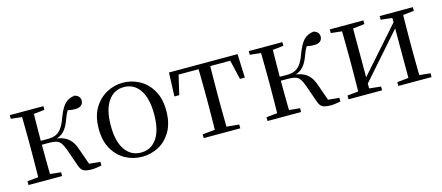

<svg xmlns="http://www.w3.org/2000/svg" viewBox="-43 -943 3149 1369"><g transform="rotate(-15 1531.5 -258.0)"><path d="M43 0V-28L153 -39H185L291 -28V0ZM43 -489V-516H291V-489L185 -477H153ZM123 0Q124 -24 124.5 -65Q125 -106 125.5 -150Q126 -194 126 -229V-288Q126 -322 125.5 -366Q125 -410 124.5 -451Q124 -492 123 -516H212Q211 -492 210.5 -450.5Q210 -409 209.5 -362.5Q209 -316 209 -278V-258Q209 -209 209.5 -158.5Q210 -108 210.5 -66Q211 -24 212 0ZM417 -47 373 -173Q361 -206 348 -223.5Q335 -241 315 -247Q295 -253 263 -253H167V-282H262Q292 -282 315.5 -290.5Q339 -299 359 -323Q379 -347 396 -394Q422 -465 449.5 -495Q477 -525 524 -531Q565 -520 565 -484Q565 -462 549.5 -449.5Q534 -437 506 -437Q483 -437 467 -440Q451 -443 434 -448L481 -479Q462 -459 449 -439.5Q436 -420 423 -383Q408 -341 390 -316.5Q372 -292 349 -279.5Q326 -267 297 -262L298 -272Q343 -268 373 -255.5Q403 -243 423.5 -218.5Q444 -194 458 -152L507 -13L450 -40L581 -27V0Q565 3 545.5 6Q526 9 510 9Q464 9 445.5 -3Q427 -15 417 -47Z M879 15Q813 15 756.5 -16Q700 -47 665 -107.5Q630 -168 630 -258Q630 -348 666 -408.5Q702 -469 759 -500Q816 -531 879 -531Q944 -531 1001 -500.5Q1058 -470 1093.5 -409Q1129 -348 1129 -258Q1129 -168 1094 -107Q1059 -46 1002.5 -15.5Q946 15 879 15ZM879 -16Q954 -16 996.5 -78Q1039 -140 1039 -257Q1039 -373 996.5 -436Q954 -499 879 -499Q805 -499 762 -436Q719 -373 719 -257Q719 -140 762 -78Q805 -16 879 -16Z M1211 -341 1218 -516H1724L1731 -341H1695L1655 -513L1697 -484H1245L1287 -513L1247 -341ZM1336 0V-28L1451 -39H1491L1606 -28V0ZM1427 0Q1428 -24 1428.5 -65Q1429 -106 1429.5 -150Q1430 -194 1430 -229V-288Q1430 -322 1429.5 -366Q1429 -410 1428.5 -451Q1428 -492 1427 -516H1515Q1514 -492 1513.5 -451Q1513 -410 1512.5 -366Q1512 -322 1512 -288V-229Q1512 -194 1512.5 -150Q1513 -106 1513.5 -65Q1514 -24 1515 0Z M1807 0V-28L1917 -39H1949L2055 -28V0ZM1807 -489V-516H2055V-489L1949 -477H1917ZM1887 0Q1888 -24 1888.5 -65Q1889 -106 1889.5 -150Q1890 -194 1890 -229V-288Q1890 -322 1889.5 -366Q1889 -410 1888.5 -451Q1888 -492 1887 -516H1976Q1975 -492 1974.5 -450.5Q1974 -409 1973.5 -362.5Q1973 -316 1973 -278V-258Q1973 -209 1973.5 -158.5Q1974 -108 1974.5 -66Q1975 -24 1976 0ZM2181 -47 2137 -173Q2125 -206 2112 -223.5Q2099 -241 2079 -247Q2059 -253 2027 -253H1931V-282H2026Q2056 -282 2079.5 -290.5Q2103 -299 2123 -323Q2143 -347 2160 -394Q2186 -465 2213.5 -495Q2241 -525 2288 -531Q2329 -520 2329 -484Q2329 -462 2313.5 -449.5Q2298 -437 2270 -437Q2247 -437 2231 -440Q2215 -443 2198 -448L2245 -479Q2226 -459 2213 -439.5Q2200 -420 2187 -383Q2172 -341 2154 -316.5Q2136 -292 2113 -279.5Q2090 -267 2061 -262L2062 -272Q2107 -268 2137 -255.5Q2167 -243 2187.5 -218.5Q2208 -194 2222 -152L2271 -13L2214 -40L2345 -27V0Q2329 3 2309.5 6Q2290 9 2274 9Q2228 9 2209.5 -3Q2191 -15 2181 -47Z M2405 0V-28L2514 -39H2548L2653 -28V0ZM2773 0V-28L2876 -39H2910L3018 -28V0ZM2485 0Q2486 -24 2486.5 -65Q2487 -106 2487.5 -150Q2488 -194 2488 -229V-288Q2488 -322 2487.5 -366Q2487 -410 2486.5 -451Q2486 -492 2485 -516H2567V0ZM2544 -47 2509 -66H2520L2697 -266L2878 -471L2912 -451H2900L2722 -249ZM2857 0V-516H2938Q2937 -492 2936.5 -451Q2936 -410 2935.5 -366Q2935 -322 2935 -288V-229Q2935 -194 2935.5 -150Q2936 -106 2936.5 -65Q2937 -24 2938 0ZM2405 -489V-516H2653V-489L2549 -477H2515ZM2773 -489V-516H3018V-489L2911 -477H2876Z"/></g></svg>

Font: Noto Serif KR
Style: Regular
Weight: 400
Designer: Ryoko NISHIZUKA  (kana & ideographs); Frank Grießhammer (Latin, Greek & Cyrillic); Wenlong ZHANG  (bopomofo); Sandoll Co
Foundry: Adobe
Version: Version 2.003-H1;hotconv 1.1.1;makeotfexe 2.6.0